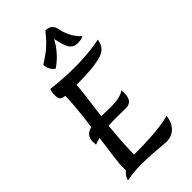

<svg xmlns="http://www.w3.org/2000/svg" viewBox="-321 -1174 1273 1273"><g transform="rotate(-45 315.5 -537.0)"><path d="M400 -340 311 -341Q262 -341 236 -339Q220 -197 220 -84Q451 -84 554 -114Q547 -56 514.5 -24Q482 8 433 8Q419 8 346.5 1.5Q274 -5 206 -5Q138 -5 70 8Q78 -25 108 -49Q107 -55 107 -87Q107 -119 136 -324Q108 -317 88 -309Q86 -327 86 -338Q86 -399 148 -414Q171 -582 173 -682Q147 -684 136.5 -695Q126 -706 126 -734.5Q126 -763 134 -785Q237 -771 358 -771Q479 -771 589 -793Q583 -755 561.5 -731.5Q540 -708 493 -698Q446 -688 415 -686Q359 -681 277 -681Q276 -645 246 -418Q308 -416 336 -416Q424 -416 461 -445Q463 -429 463 -419Q463 -340 400 -340ZM533 -881Q509 -870 475 -870Q441 -870 421.5 -897Q402 -924 387 -1001Q336 -908 254 -854Q216 -884 215 -930Q284 -975 307.5 -997Q331 -1019 339 -1027Q347 -1035 364.5 -1056.5Q382 -1078 386 -1082Q446 -1082 455 -1021Q459 -995 478 -955Q497 -915 533 -881Z"/></g></svg>

Font: Merienda
Style: Regular
Weight: 400
Designer: Eduardo Rodriguez Tunni
Foundry: Eduardo Rodriguez Tunni
Version: Version 1.001